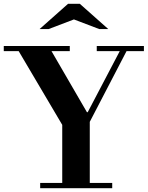

<svg xmlns="http://www.w3.org/2000/svg" viewBox="-36 -998 783 1018"><path d="M177 0V-28H294V-336L63 -727H-16V-754H334V-727H237L425 -403H429L599 -727H477V-754H727V-727H635L440 -352V-28H559V0ZM174 -844 325 -978H387L538 -844H490L356 -895L222 -844Z"/></svg>

Font: Libre Bodoni Medium
Style: Regular
Weight: 500
Designer: Pablo Impallari, Rodrigo Fuenzalida
Foundry: Impallari Type
Version: Version 2.005;gftools[0.9.23]